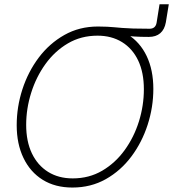

<svg xmlns="http://www.w3.org/2000/svg" viewBox="-20 -861 804 892"><path d="M430.7 -701.7 437 -737.8Q460.9 -737.8 478 -736.8Q495.1 -735.8 511.2 -734.4Q527.3 -732.9 547.9 -731.2Q568.4 -729.5 598.6 -728.5Q628.9 -727.5 674.8 -727.5Q702.6 -727.5 707.5 -755.4L721.2 -841.3H764.2L750.5 -757.3Q744.6 -724.1 724.6 -706.8Q704.6 -689.5 671.4 -689.5Q631.3 -689.5 603.8 -691.4Q576.2 -693.4 552.5 -695.6Q528.8 -697.8 500.7 -699.5Q472.7 -701.2 430.7 -701.7ZM316.4 10.3Q236.3 10.3 178.5 -25.6Q120.6 -61.5 89.1 -127Q57.6 -192.4 57.6 -279.3Q57.6 -364.3 84 -445.8Q110.4 -527.3 159.9 -593.3Q209.5 -659.2 279.1 -698.5Q348.6 -737.8 434.6 -737.8Q514.2 -737.8 572.3 -701.7Q630.4 -665.5 661.4 -600.6Q692.4 -535.6 692.4 -447.8Q692.4 -363.3 666 -281.5Q639.6 -199.7 590.3 -133.8Q541 -67.9 471.7 -28.8Q402.3 10.3 316.4 10.3ZM317.9 -32.2Q394 -32.2 455.1 -68.1Q516.1 -104 559.3 -163.8Q602.5 -223.6 625.5 -297.1Q648.4 -370.6 648.4 -446.3Q648.4 -523.9 622.1 -579.6Q595.7 -635.3 547.1 -665.3Q498.5 -695.3 433.1 -695.3Q356.4 -695.3 295.4 -659.4Q234.4 -623.5 191.2 -563.5Q147.9 -503.4 124.8 -429.7Q101.6 -356 101.6 -280.8Q101.6 -204.1 128.2 -148.4Q154.8 -92.8 203.4 -62.5Q252 -32.2 317.9 -32.2Z"/></svg>

Font: Inter 28pt ExtraLight
Style: Italic
Weight: 250
Italic angle: -9.3988°
Designer: Rasmus Andersson
Foundry: rsms
Version: Version 4.001;git-66647c0bb